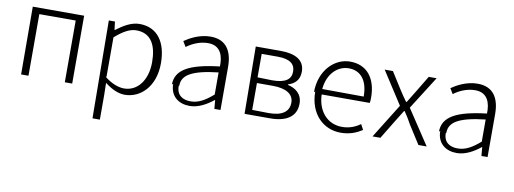

<svg xmlns="http://www.w3.org/2000/svg" viewBox="-63 -902 4050 1513"><g transform="rotate(10 1962.5 -145.5)"><path d="M102 10H161V-483H452V11H511V-532H100Z M716 253H775V58L773 -41C828 2 882 26 933 26C1060 26 1172 -82 1172 -267C1172 -434 1098 -544 953 -544C886 -544 823 -504 769 -463H766L758 -529H709ZM768 -90V-404C831 -460 885 -490 937 -490C1058 -490 1102 -395 1102 -264C1102 -118 1026 -22 919 -22C879 -22 822 -39 763 -87Z M1295 -126C1295 -25 1365 24 1452 24C1521 24 1586 -13 1641 -57H1643L1649 13H1698V-331C1698 -451 1652 -543 1522 -543C1433 -543 1357 -500 1315 -471L1341 -428C1378 -456 1440 -489 1511 -489C1614 -489 1637 -405 1634 -324C1394 -296 1286 -238 1286 -117ZM1345 -120C1345 -203 1418 -252 1632 -276V-99C1567 -42 1514 -13 1453 -13C1392 -13 1341 -41 1341 -115Z M1890 10H2095C2221 10 2303 -38 2303 -144C2303 -224 2246 -261 2187 -274V-278C2239 -294 2277 -328 2277 -395C2277 -488 2202 -528 2084 -528H1885ZM1944 -31V-246H2071C2180 -246 2238 -207 2238 -141C2238 -68 2183 -29 2077 -29ZM1941 -291V-479H2070C2168 -479 2209 -444 2209 -384C2209 -324 2168 -288 2058 -288Z M2408 -261C2408 -82 2521 25 2660 25C2738 25 2789 0 2832 -27L2809 -70C2768 -41 2722 -22 2663 -22C2545 -22 2466 -114 2462 -246H2847C2849 -259 2850 -273 2850 -288C2850 -447 2771 -540 2639 -540C2515 -540 2399 -429 2399 -252ZM2459 -289C2470 -413 2549 -486 2637 -486C2731 -486 2791 -419 2791 -287Z M2914 10H2977L3064 -133C3085 -166 3104 -199 3124 -230H3129C3151 -198 3172 -164 3190 -130L3282 14H3348L3164 -264L3332 -529H3269L3188 -395C3169 -364 3151 -334 3132 -304H3127C3106 -333 3086 -362 3067 -392L2983 -525H2917L3085 -265Z M3432 -126C3432 -25 3502 24 3589 24C3658 24 3723 -13 3778 -57H3780L3786 13H3835V-331C3835 -451 3789 -543 3659 -543C3570 -543 3494 -500 3452 -471L3478 -428C3515 -456 3577 -489 3648 -489C3751 -489 3774 -405 3771 -324C3531 -296 3423 -238 3423 -117ZM3482 -120C3482 -203 3555 -252 3769 -276V-99C3704 -42 3651 -13 3590 -13C3529 -13 3478 -41 3478 -115Z"/></g></svg>

Font: GenEiGothic-pro-Light
Style: Regular
Weight: 300
Designer: Ryoko NISHIZUKA (kana & ideographs); Paul D. Hunt (Latin, Greek & Cyrillic); Wenlong ZHANG (bopomofo); Sandoll Communica
Foundry: Adobe Systems Incorporated; o_tamon
Version: Version 1.000.140830